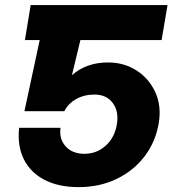

<svg xmlns="http://www.w3.org/2000/svg" viewBox="-20 -748 700 779"><path d="M298.8 11.2Q217.8 11.2 160.9 -18.1Q104 -47.4 76.9 -101.6Q49.8 -155.8 57.6 -229.5H225.6Q219.2 -184.1 246.6 -154.1Q273.9 -124 322.3 -124Q372.6 -124 408.9 -157Q445.3 -189.9 454.1 -243.2Q462.9 -295.9 437.5 -330.1Q412.1 -364.3 363.3 -364.3Q321.3 -364.3 288.8 -345.9Q256.3 -327.6 241.2 -296.9H79.1L141.1 -585.4H81.1L104.5 -727.5H659.7L635.7 -585.4H306.2L272 -443.8H272.9Q331.1 -494.6 418.5 -494.6Q483.4 -494.6 534.2 -461.9Q585 -429.2 610.4 -373.3Q635.7 -317.4 624 -248Q611.3 -172.4 566.7 -113.8Q522 -55.2 453.1 -22Q384.3 11.2 298.8 11.2Z"/></svg>

Font: Inter Display Extra Bold
Style: Italic
Weight: 800
Italic angle: -9.39999°
Designer: Rasmus Andersson
Foundry: rsms
Version: Version 4.000;git-4fc901f